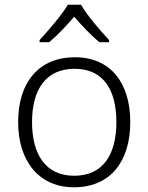

<svg xmlns="http://www.w3.org/2000/svg" viewBox="-20 -785 630 815"><path d="M324 -765H268C243 -722 185 -655 148 -615V-606H189C225 -636 263 -677 295 -714C327 -677 366 -635 402 -606H443V-615C406 -654 348 -722 324 -765ZM533 -267C533 -432 450 -542 298 -542C148 -542 57 -439 57 -267C57 -99 147 10 294 10C449 10 533 -100 533 -267ZM116 -267C116 -408 177 -493 297 -493C422 -493 474 -399 474 -267C474 -131 419 -39 295 -39C173 -39 116 -130 116 -267Z"/></svg>

Font: Noto Sans Malayalam Light
Style: Regular
Weight: 300
Designer: Jelle Bosma - Monotype Design Team
Foundry: Monotype Imaging Inc.
Version: Version 2.104